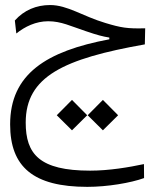

<svg xmlns="http://www.w3.org/2000/svg" viewBox="-20 -433 626 758"><path d="M324.7 304.7C403.8 304.7 496.1 289.1 548.8 270L548.3 214.8C490.2 227.1 412.1 240.7 335.9 240.7C135.7 240.7 81.5 175.3 81.5 50.8C81.5 -131.3 231.9 -201.2 551.8 -257.8L553.2 -321.3C482.9 -319.3 457.5 -323.7 396 -342.3C306.2 -369.1 246.6 -413.1 177.7 -413.1C123.5 -413.1 75.2 -393.1 38.6 -352.1L44.4 -300.8C78.6 -328.1 121.6 -349.1 170.4 -349.1C221.7 -349.1 259.3 -329.6 318.4 -310.1C365.7 -293.9 385.3 -289.1 411.6 -284.7V-277.8C163.1 -231.4 20 -140.6 20 58.1C20 225.6 111.3 304.7 324.7 304.7ZM264.2 81.5 324.2 22 264.2 -38.6 204.1 22ZM386.2 81.5 446.3 22 386.2 -38.6 326.2 22Z"/></svg>

Font: Cascadia Mono NF Light
Style: Regular
Weight: 300
Monospace: yes
Designer: Aaron Bell
Foundry: Saja Typeworks
Version: Version 2404.023